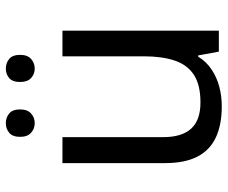

<svg xmlns="http://www.w3.org/2000/svg" viewBox="-81 -689 780 658"><g transform="rotate(-90 309.0 -360.0)"><path d="M533 -536V0H461L448 -71H444Q427 -43 400 -25Q373 -7 341 1.5Q309 10 274 10Q210 10 166.5 -10.5Q123 -31 101 -74Q79 -117 79 -185V-536H168V-191Q168 -127 197 -95Q226 -63 287 -63Q347 -63 381.5 -85.5Q416 -108 430.5 -151.5Q445 -195 445 -257V-536ZM169 -681Q169 -707 183 -718.5Q197 -730 216 -730Q235 -730 249 -718.5Q263 -707 263 -681Q263 -656 249 -643.5Q235 -631 216 -631Q197 -631 183 -643.5Q169 -656 169 -681ZM357 -681Q357 -707 370.5 -718.5Q384 -730 403 -730Q422 -730 436 -718.5Q450 -707 450 -681Q450 -656 436 -643.5Q422 -631 403 -631Q384 -631 370.5 -643.5Q357 -656 357 -681Z"/></g></svg>

Font: Noto Sans Oriya
Style: Regular
Weight: 400
Designer: Amélie Bonet and Sol Matas
Foundry: Google LLC
Version: Version 2.006